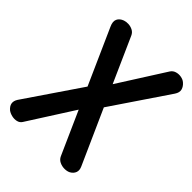

<svg xmlns="http://www.w3.org/2000/svg" viewBox="-272 -1156 1307 1307"><g transform="rotate(45 381.5 -502.0)"><path d="M36.5 -19.5Q-8.5 -58.5 22.5 -106.5L295 -507L117.5 -905Q100.5 -941.5 111.2 -965.2Q122 -989 152.5 -1000Q169 -1006 190.5 -1005Q212 -1004 231.5 -994Q251 -984 260.5 -962.5L404.5 -639.5L618 -975.5Q630.5 -994.5 652 -1001Q673.5 -1007.5 696.2 -1003.5Q719 -999.5 733.5 -987Q755.5 -968.5 761.8 -944.8Q768 -921 749.5 -893.5L473.5 -485.5L649 -93.5Q662 -65.5 653.8 -43.8Q645.5 -22 622 -9Q604.5 0 580 0Q555.5 0 533.8 -10.5Q512 -21 502 -43L363.5 -353.5L153.5 -24.5Q142 -6.5 120.2 -1.5Q98.5 3.5 75.5 -2Q52.5 -7.5 36.5 -19.5Z"/></g></svg>

Font: Edu SA Hand Cursive
Style: Regular
Weight: 400
Designer: Tina and Corey Anderson, Eben Sorkin, Mirko Velimirovic
Foundry: Google for Education
Version: Version 2.000